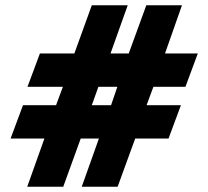

<svg xmlns="http://www.w3.org/2000/svg" viewBox="-20 -706 788 726"><path d="M462.9 -686 397.9 -503.9H466.8L533.2 -686H668L604 -503.9H728L681.2 -377.9H560.1L534.2 -308.1H664.1L617.2 -182.1H491.2L424.8 0H289.1L354 -182.1H285.2L219.2 0H83L147.9 -182.1H20L66.9 -308.1H191.9L217.8 -377.9H84L130.9 -503.9H261.2L327.1 -686ZM327.1 -308.1H399.9L423.8 -377.9H352.1Z"/></svg>

Font: Ultra
Style: Regular
Weight: 400
Designer: Astigmatic (AOETI)
Foundry: Astigmatic (AOETI)
Version: Version 1.001